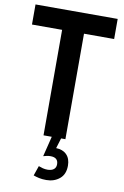

<svg xmlns="http://www.w3.org/2000/svg" viewBox="-101 -757 678 1054"><g transform="rotate(10 238.0 -230.5)"><path d="M177 0V-588H9V-700H467V-588H299V0ZM338 141Q338 189.5 307.8 214.2Q277.5 239 234 239Q211 239 193.2 235Q175.5 231 162 226L181 171Q192.5 175.5 205 178.8Q217.5 182 231 182Q253 182 265.5 172.2Q278 162.5 278 144Q278 106 235 106Q224.5 106 214.8 108Q205 110 195 113L223 0H275L257.5 57Q295 58 316.5 80Q338 102 338 141Z"/></g></svg>

Font: Cabin Condensed
Style: Bold
Weight: 700
Width: 3
Designer: Pablo Impallari
Foundry: Pablo Impallari. http://www.impallari.com Igino Marini. http://www.ikern.com
Version: Version 3.001; ttfautohint (v1.8.3)